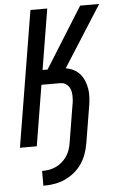

<svg xmlns="http://www.w3.org/2000/svg" viewBox="-62 -777 639 1035"><g transform="rotate(-5 257.5 -260.0)"><path d="M130 215V135Q149 135 167.5 132Q186 129 204.5 120.5Q223 112 238.5 98.5Q254 85 265 68.5Q276 52 282 34Q288 16 291 -3L324 -204Q327 -217 328 -230.5Q329 -244 328.5 -257.5Q328 -271 324.5 -283.5Q321 -296 313.5 -306Q306 -316 294.5 -322Q283 -328 269 -328H167L113 0H22L143 -735H234L180 -407H207L412 -735H515L305 -405Q327 -402 347.5 -391.5Q368 -381 382 -364.5Q396 -348 404.5 -327Q413 -306 416.5 -283.5Q420 -261 418.5 -237.5Q417 -214 413 -190L380 10Q375 38 365 66Q355 94 337.5 119Q320 144 296 163Q272 182 244.5 194Q217 206 188 210.5Q159 215 130 215Z"/></g></svg>

Font: Iosevka SS18 Medium
Style: Italic
Weight: 500
Italic angle: -9°
Monospace: yes
Designer: Belleve Invis
Foundry: Belleve Invis
Version: Version 25.1.1; ttfautohint (v1.8.4)